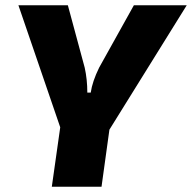

<svg xmlns="http://www.w3.org/2000/svg" viewBox="-20 -710 730 730"><path d="M396 -217 366 0H177L209 -226L50 -690H238L302 -453Q312 -408 312 -358H325Q331 -400 357 -453L489 -690H690Z"/></svg>

Font: Ezarion Extra Bold
Style: Italic
Weight: 800
Italic angle: -8°
Designer: Natanael Gama
Version: Version 1.001;PS 001.001;hotconv 1.0.70;makeotf.lib2.5.58329